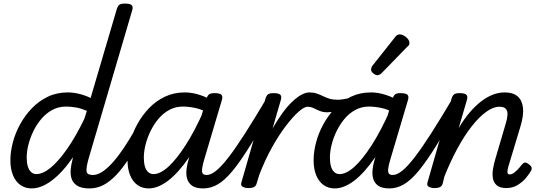

<svg xmlns="http://www.w3.org/2000/svg" viewBox="-20 -1035 3026 1072"><path d="M157 17Q121 17 94 -2Q67 -21 52.5 -56.5Q38 -92 38 -140Q38 -187 51.5 -239Q65 -291 92 -340.5Q119 -390 158 -430.5Q197 -471 247 -495Q297 -519 359 -519Q389 -519 422 -511Q455 -503 486 -488L632 -984Q638 -1003 647.5 -1009Q657 -1015 677 -1015Q707 -1015 715.5 -1006Q724 -997 718 -977L474 -147Q460 -96 463.5 -77Q467 -58 498 -58Q507 -58 511.5 -46.5Q516 -35 514.5 -20.5Q513 -6 505 5.5Q497 17 481 17Q434 17 410.5 1.5Q387 -14 379.5 -38Q372 -62 375 -90.5Q378 -119 385 -145L387 -157Q347 -98 307 -59.5Q267 -21 229.5 -2Q192 17 157 17ZM183 -63Q219 -63 262 -98Q305 -133 354 -202.5Q403 -272 451 -372L465 -416Q430 -431 401 -435.5Q372 -440 348 -440Q307 -440 272.5 -421.5Q238 -403 211.5 -372Q185 -341 166.5 -303Q148 -265 138.5 -226.5Q129 -188 129 -155Q129 -128 135 -107Q141 -86 153.5 -74.5Q166 -63 183 -63Z M480 17Q466 17 459.5 5.5Q453 -6 454.5 -20.5Q456 -35 467 -46.5Q478 -58 499 -58Q524 -58 552 -76.5Q580 -95 609.5 -128Q639 -161 670 -207Q701 -253 733 -309Q740 -322 754 -320.5Q768 -319 777 -309Q786 -299 779 -286Q739 -210 702 -153Q665 -96 629.5 -58.5Q594 -21 557.5 -2Q521 17 480 17Z M810 17Q774 17 747.5 -2Q721 -21 706.5 -56.5Q692 -92 692 -140Q692 -187 705.5 -239Q719 -291 746 -340.5Q773 -390 811.5 -430.5Q850 -471 900.5 -495Q951 -519 1012 -519Q1051 -519 1094 -505.5Q1137 -492 1173 -468L1157 -398Q1109 -424 1071 -432Q1033 -440 1001 -440Q960 -440 925.5 -421.5Q891 -403 865 -372Q839 -341 820.5 -303Q802 -265 792.5 -226.5Q783 -188 783 -155Q783 -127 789 -106Q795 -85 807.5 -74Q820 -63 837 -63Q875 -63 920.5 -104.5Q966 -146 1017 -225.5Q1068 -305 1118 -418L1154 -376Q1096 -244 1036 -157Q976 -70 919 -26.5Q862 17 810 17ZM1115 17Q1073 17 1052 1.5Q1031 -14 1024.5 -38Q1018 -62 1021.5 -90.5Q1025 -119 1033 -145L1133 -484Q1139 -503 1148.5 -509Q1158 -515 1177 -515Q1207 -515 1216 -506Q1225 -497 1219 -477L1121 -147Q1106 -96 1108 -77Q1110 -58 1133 -58Q1147 -58 1154 -46.5Q1161 -35 1159.5 -20.5Q1158 -6 1147 5.5Q1136 17 1115 17Z M1115 17Q1101 17 1094.5 5.5Q1088 -6 1089.5 -20.5Q1091 -35 1102 -46.5Q1113 -58 1134 -58Q1157 -58 1186.5 -81.5Q1216 -105 1255.5 -156Q1295 -207 1348.5 -290.5Q1402 -374 1473 -494Q1481 -508 1495.5 -506.5Q1510 -505 1519.5 -494.5Q1529 -484 1521 -471Q1442 -328 1384 -233.5Q1326 -139 1281 -84Q1236 -29 1196.5 -6Q1157 17 1115 17Z M1366 15Q1349 15 1335.5 8Q1322 1 1328 -17L1462 -484Q1468 -503 1477.5 -509Q1487 -515 1506 -515Q1536 -515 1545 -506Q1554 -497 1548 -477L1502 -318Q1530 -367 1557.5 -404.5Q1585 -442 1612 -467.5Q1639 -493 1663 -506Q1687 -519 1707 -519Q1726 -519 1733.5 -507Q1741 -495 1739.5 -479Q1738 -463 1727 -451Q1716 -439 1697 -439Q1679 -439 1648 -412Q1617 -385 1578 -334.5Q1539 -284 1500 -214.5Q1461 -145 1428 -60L1413 -11Q1410 2 1399.5 8.5Q1389 15 1366 15Z M1805 -408Q1788 -408 1774 -412.5Q1760 -417 1747.5 -423.5Q1735 -430 1723.5 -434.5Q1712 -439 1698 -439Q1679 -439 1671.5 -451Q1664 -463 1665 -479Q1666 -495 1677 -507Q1688 -519 1707 -519Q1730 -519 1748 -513Q1766 -507 1783 -498.5Q1800 -490 1819.5 -484Q1839 -478 1866 -478Q1879 -478 1901 -481.5Q1923 -485 1932 -489Q1942 -494 1950 -489.5Q1958 -485 1961 -476Q1964 -467 1962 -458Q1960 -449 1949 -444Q1933 -436 1908 -427.5Q1883 -419 1856.5 -413.5Q1830 -408 1805 -408Z M1849 17Q1813 17 1786.5 -2Q1760 -21 1745.5 -56.5Q1731 -92 1731 -140Q1731 -187 1744.5 -239Q1758 -291 1785 -340.5Q1812 -390 1850.5 -430.5Q1889 -471 1939.5 -495Q1990 -519 2051 -519Q2090 -519 2133 -505.5Q2176 -492 2212 -468L2196 -398Q2148 -424 2110 -432Q2072 -440 2040 -440Q1999 -440 1964.5 -421.5Q1930 -403 1904 -372Q1878 -341 1859.5 -303Q1841 -265 1831.5 -226.5Q1822 -188 1822 -155Q1822 -127 1828 -106Q1834 -85 1846.5 -74Q1859 -63 1876 -63Q1914 -63 1959.5 -104.5Q2005 -146 2056 -225.5Q2107 -305 2157 -418L2193 -376Q2135 -244 2075 -157Q2015 -70 1958 -26.5Q1901 17 1849 17ZM2154 17Q2112 17 2091 1.5Q2070 -14 2063.5 -38Q2057 -62 2060.5 -90.5Q2064 -119 2072 -145L2172 -484Q2178 -503 2187.5 -509Q2197 -515 2216 -515Q2246 -515 2255 -506Q2264 -497 2258 -477L2160 -147Q2145 -96 2147 -77Q2149 -58 2172 -58Q2186 -58 2193 -46.5Q2200 -35 2198.5 -20.5Q2197 -6 2186 5.5Q2175 17 2154 17Z M2154 17Q2140 17 2133.5 5.5Q2127 -6 2128.5 -20.5Q2130 -35 2141 -46.5Q2152 -58 2173 -58Q2196 -58 2225.5 -81.5Q2255 -105 2294.5 -156Q2334 -207 2387.5 -290.5Q2441 -374 2512 -494Q2520 -508 2534.5 -506.5Q2549 -505 2558.5 -494.5Q2568 -484 2560 -471Q2481 -328 2423 -233.5Q2365 -139 2320 -84Q2275 -29 2235.5 -6Q2196 17 2154 17Z M2087 -615Q2077 -615 2064.5 -625Q2052 -635 2052 -646Q2052 -652 2054 -658Q2056 -664 2061 -670L2183 -824Q2191 -836 2198 -839.5Q2205 -843 2213 -843Q2223 -843 2235.5 -836Q2248 -829 2257 -818Q2266 -807 2266 -796Q2266 -788 2263 -783Q2260 -778 2253 -773L2114 -630Q2100 -615 2087 -615Z M2807 15Q2771 15 2753.5 -0.5Q2736 -16 2732 -39.5Q2728 -63 2732.5 -90.5Q2737 -118 2744 -142L2804 -346Q2812 -372 2813.5 -393Q2815 -414 2805 -426.5Q2795 -439 2768 -439Q2734 -439 2694.5 -410.5Q2655 -382 2614 -330Q2573 -278 2534 -206Q2495 -134 2461 -49L2452 -11Q2449 2 2438.5 8.5Q2428 15 2405 15Q2388 15 2374.5 8Q2361 1 2367 -17L2501 -484Q2507 -503 2516.5 -509Q2526 -515 2545 -515Q2575 -515 2584 -506Q2593 -497 2587 -477L2541 -320Q2570 -369 2601.5 -406Q2633 -443 2666 -468.5Q2699 -494 2732 -506.5Q2765 -519 2798 -519Q2844 -519 2869.5 -497.5Q2895 -476 2900 -433.5Q2905 -391 2885 -326L2818 -104Q2813 -85 2813 -76Q2813 -67 2817 -64Q2821 -61 2826 -61Q2836 -61 2846 -67.5Q2856 -74 2868 -86Q2880 -98 2893 -115Q2901 -125 2909 -127Q2917 -129 2928 -121Q2944 -111 2947.5 -101.5Q2951 -92 2945 -82Q2936 -65 2917 -42Q2898 -19 2870 -2Q2842 15 2807 15Z"/></svg>

Font: Playwrite AU NSW
Style: Regular
Weight: 400
Designer: Veronika Burian, José Scaglione
Foundry: TypeTogether
Version: Version 1.002